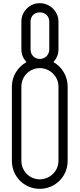

<svg xmlns="http://www.w3.org/2000/svg" viewBox="-20 -1190 502 1212"><path d="M231 -1170C167 -1170 115 -1118 115 -1054V-878C115 -846 127 -820 147 -798C93 -768 55 -710 55 -644V-174C55 -76 133 2 231 2C329 2 407 -76 407 -174V-644C407 -710 371 -768 317 -798C337 -820 349 -846 349 -878V-1054C349 -1118 295 -1170 231 -1170ZM231 -1112C265 -1112 291 -1088 291 -1054V-878C291 -844 265 -818 231 -818C197 -818 173 -844 173 -878V-1054C173 -1088 197 -1112 231 -1112ZM231 -760C295 -760 349 -708 349 -644V-174C349 -110 295 -58 231 -58C167 -58 115 -110 115 -174V-644C115 -708 167 -760 231 -760Z"/></svg>

Font: bauhaus_2017
Style: _regular
Weight: 400
Version: Version 1.0